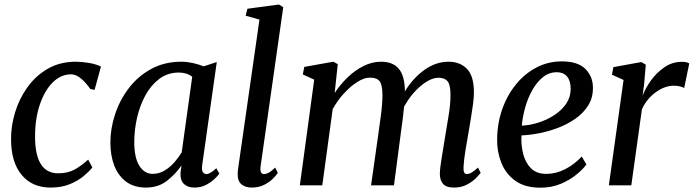

<svg xmlns="http://www.w3.org/2000/svg" viewBox="-20 -838 3136 868"><path d="M388 -436Q369.5 -463 346.8 -482.5Q324 -502 301.5 -502Q255.5 -502 218.5 -465.5Q181.5 -429 159.8 -364.5Q138 -300 138.5 -216.5Q140 -54.5 243 -54.5Q287 -54.5 318.2 -72Q349.5 -89.5 378.5 -116.5L397.5 -81Q384 -63.5 358.2 -42Q332.5 -20.5 295 -5.2Q257.5 10 209 10Q125 10 77.5 -47.8Q30 -105.5 30 -208.5Q29.5 -268 48 -329.5Q66.5 -391 103.8 -443.2Q141 -495.5 196 -527.2Q251 -559 323 -559Q350.5 -559 382.5 -553.5Q414.5 -548 436.5 -537L407.5 -431.5Z M894 -91Q891 -68 897.5 -59.5Q904 -51 913 -51Q929.5 -51 958 -77.5L971.5 -53Q966.5 -45 951 -30Q935.5 -15 912 -2.5Q888.5 10 858.5 10Q829.5 10 812 -6Q794.5 -22 796 -56L800.5 -90Q775.5 -53 736 -21.5Q696.5 10 640 10Q586.5 10 550.8 -16.2Q515 -42.5 497 -88.5Q479 -134.5 479 -193.5Q479 -256 500 -320.5Q521 -385 562 -439Q603 -493 663 -526Q723 -559 800.5 -559Q824.5 -559 852 -553Q879.5 -547 900.5 -538L960 -557.5ZM849 -491Q824.5 -510 788.5 -510Q738 -510 700.2 -481.5Q662.5 -453 637.2 -406.8Q612 -360.5 599.5 -305.2Q587 -250 587 -196.5Q587 -124.5 610.2 -88.2Q633.5 -52 670 -52Q699.5 -52 724.5 -67.2Q749.5 -82.5 769 -105Q788.5 -127.5 801.5 -149.5Z M1158 -85.5Q1153.5 -51 1174 -51Q1183 -51 1194.5 -57Q1206 -63 1224 -80.5L1236 -56.5Q1230 -47 1214.8 -31.2Q1199.5 -15.5 1175 -2.8Q1150.5 10 1117 10Q1090.5 10 1072.2 -4.2Q1054 -18.5 1054.5 -52Q1054.5 -58.5 1055.8 -70Q1057 -81.5 1058.5 -90L1153 -749.5L1090.5 -767L1098.5 -798.5L1241 -817.5L1260.5 -805.5Z M1507 -548 1493 -417.5Q1518 -456 1551.5 -488.2Q1585 -520.5 1623.8 -539.8Q1662.5 -559 1702.5 -559Q1756.5 -559 1783.2 -526.8Q1810 -494.5 1810.5 -425Q1847 -485 1898.8 -522Q1950.5 -559 2008 -559Q2059.5 -559 2091 -526.8Q2122.5 -494.5 2122.5 -420.5Q2122.5 -400 2118.8 -370Q2115 -340 2109.5 -307Q2104 -274 2099 -244.5Q2092 -205 2084.5 -159.8Q2077 -114.5 2075.5 -82.5Q2074 -51 2089.5 -51Q2100.5 -51 2112 -57.8Q2123.5 -64.5 2141 -80.5L2153 -56.5Q2147 -48 2131 -32Q2115 -16 2090 -3Q2065 10 2033 10Q1997 10 1982.5 -7.2Q1968 -24.5 1968.5 -54Q1969.5 -82.5 1977.8 -130.8Q1986 -179 1993 -224Q2000 -266.5 2008.5 -318.2Q2017 -370 2016.5 -410.5Q2016.5 -454.5 2003.5 -470.5Q1990.5 -486.5 1962.5 -486.5Q1926.5 -486.5 1882.8 -450Q1839 -413.5 1807 -356.5Q1804 -328 1800.2 -297.2Q1796.5 -266.5 1792.5 -239.5L1761 0H1657.5L1689 -222Q1695.5 -266 1702.2 -318Q1709 -370 1709 -410Q1708.5 -455.5 1696 -471.2Q1683.5 -487 1652 -487Q1626 -487 1595 -467.2Q1564 -447.5 1534.5 -415.2Q1505 -383 1484 -344.5L1437 0H1335.5L1400.5 -478L1349 -501.5L1355.5 -535.5L1487 -559Z M2631 -94.5Q2616.5 -74 2587 -49.5Q2557.5 -25 2515.8 -7.2Q2474 10.5 2423 10.5Q2352.5 10.5 2309 -21.2Q2265.5 -53 2246 -103.2Q2226.5 -153.5 2227.5 -208.5Q2228 -280 2250.2 -343.5Q2272.5 -407 2312 -455.8Q2351.5 -504.5 2404.5 -532.5Q2457.5 -560.5 2520 -560.5Q2592 -560.5 2626.2 -526.5Q2660.5 -492.5 2660.5 -441.5Q2661 -396 2639 -361Q2617 -326 2580.5 -300.8Q2544 -275.5 2500.5 -259.2Q2457 -243 2414.2 -235Q2371.5 -227 2337.5 -226Q2335 -183 2345 -143Q2355 -103 2380.2 -77.5Q2405.5 -52 2449 -52Q2494.5 -52 2535.8 -73.5Q2577 -95 2610 -130.5ZM2497.5 -511.5Q2462 -511.5 2434.2 -489Q2406.5 -466.5 2386.2 -430.2Q2366 -394 2354.2 -351.8Q2342.5 -309.5 2339 -270Q2375.5 -271.5 2414.2 -283.8Q2453 -296 2486.2 -317.8Q2519.5 -339.5 2539.8 -369.5Q2560 -399.5 2560 -437Q2559.5 -474 2543 -492.8Q2526.5 -511.5 2497.5 -511.5Z M2885 -405Q2897.5 -439 2923 -474.5Q2948.5 -510 2984 -534.2Q3019.5 -558.5 3062 -558.5Q3086 -558.5 3096 -551L3073 -440Q3068 -443.5 3055.8 -447Q3043.5 -450.5 3025.5 -450.5Q2985.5 -450.5 2944.8 -421.2Q2904 -392 2882 -344L2834 0H2732.5L2799 -476.5L2746.5 -500.5L2753 -534.5L2879.5 -557.5L2899.5 -545.5L2892 -457.5Z"/></svg>

Font: Merriweather Text Regular
Style: Italic
Weight: 400
Italic angle: -7.8°
Designer: Eben Sorkin
Foundry: Eben Sorkin
Version: Version 2.100; ttfautohint (v1.7.19-72a1) -l 8 -r 50 -G 200 